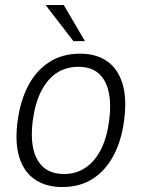

<svg xmlns="http://www.w3.org/2000/svg" viewBox="-20 -743 571 773"><path d="M230.5 10Q166 10 121.5 -19.8Q77 -49.5 58 -108.8Q39 -168 51 -256.5Q62 -338 94 -398.8Q126 -459.5 178.8 -493.2Q231.5 -527 302.5 -527Q367 -527 410.8 -496.8Q454.5 -466.5 473 -406.5Q491.5 -346.5 479.5 -256.5Q469 -177 437.2 -117Q405.5 -57 354 -23.5Q302.5 10 230.5 10ZM238.5 -42.5Q285.5 -42.5 323 -67Q360.5 -91.5 385.5 -139.5Q410.5 -187.5 419.5 -258Q428 -321 418.2 -369.8Q408.5 -418.5 378.5 -446.2Q348.5 -474 295.5 -474Q247 -474 209.2 -449.8Q171.5 -425.5 146.5 -377.2Q121.5 -329 112 -258Q103.5 -195 113.5 -146.5Q123.5 -98 154.2 -70.2Q185 -42.5 238.5 -42.5ZM275.5 -577.5 163.5 -723H236.5L322 -577.5Z"/></svg>

Font: Public Sans Thin ExtraLight
Style: Italic
Weight: 250
Italic angle: -8°
Version: Version 2.001